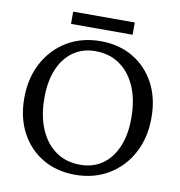

<svg xmlns="http://www.w3.org/2000/svg" viewBox="-91 -919 955 1019"><g transform="rotate(10 386.5 -409.5)"><path d="M380 16Q282 16 206 -28.5Q130 -73 87.5 -153Q45 -233 45 -338Q45 -446 89.5 -529Q134 -612 212.5 -659Q291 -706 393 -706Q492 -706 567.5 -661.5Q643 -617 685.5 -537.5Q728 -458 728 -352Q728 -244 683.5 -161Q639 -78 560.5 -31Q482 16 380 16ZM398 -41Q467 -41 517.5 -76.5Q568 -112 595.5 -177Q623 -242 623 -331Q623 -429 592.5 -500Q562 -571 506.5 -610Q451 -649 375 -649Q306 -649 255.5 -613.5Q205 -578 177.5 -513Q150 -448 150 -359Q150 -262 180.5 -190.5Q211 -119 266.5 -80Q322 -41 398 -41ZM221 -769V-835H553V-769Z"/></g></svg>

Font: Platypi Light
Style: Regular
Weight: 300
Designer: David Sargent
Foundry: Bolt Cutter Type
Version: Version 1.200